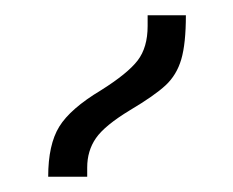

<svg xmlns="http://www.w3.org/2000/svg" viewBox="-20 -834 305 251"><path d="M112 -716Q147 -738 160 -755Q173 -772 173 -800V-814H223Q223 -777 217 -756.5Q211 -736 196.5 -722.5Q182 -709 150 -690Q117 -670 105.5 -653.5Q94 -637 94 -615V-603H43Q43 -645 57.5 -668.5Q72 -692 112 -716Z"/></svg>

Font: Noto Sans Armenian Light
Style: Regular
Weight: 300
Designer: Monotype Design team
Foundry: Monotype Imaging Inc.
Version: Version 1.000